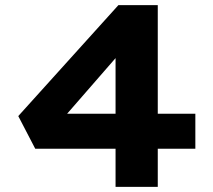

<svg xmlns="http://www.w3.org/2000/svg" viewBox="-20 -726 828 746"><path d="M429 0V-636L549 -638L185 -220L169 -284H739V-148H117L51 -275L440 -706H593V0Z"/></svg>

Font: Lexend Tera
Style: Bold
Weight: 700
Designer: Bonnie Shaver-Troup, Thomas Jockin
Foundry: Lexend
Version: Version 1.007